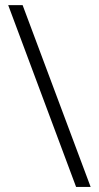

<svg xmlns="http://www.w3.org/2000/svg" viewBox="-20 -734 387 754"><path d="M12.2 -713.9 278.8 0H335.9L68.8 -713.9Z"/></svg>

Font: Noto Reveo Sans
Style: Regular
Weight: 300
Designer: Monotype Design Team
Foundry: Monotype Imaging Inc.
Version: Version 2.007